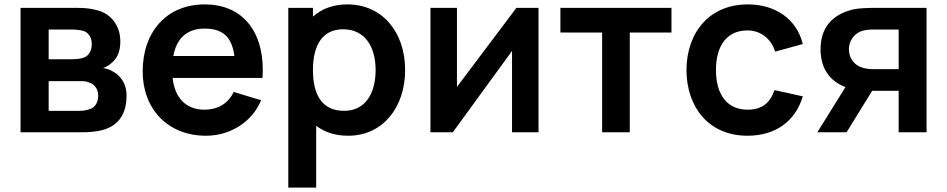

<svg xmlns="http://www.w3.org/2000/svg" viewBox="-20 -598 4282 868"><path d="M72.9 -562.5V0H349C384.4 0 418.8 -3.1 444.8 -10.4C515.6 -30.2 552.1 -82.3 552.1 -165.6C552.1 -222.9 521.9 -260.4 484.4 -278.1C472.9 -284.4 458.3 -288.5 445.8 -290.6C458.3 -294.8 470.8 -301 482.3 -311.5C508.3 -332.3 524 -361.5 524 -410.4C524 -488.5 475 -537.5 421.9 -551C396.9 -558.3 368.8 -562.5 328.1 -562.5ZM200 -464.6H302.1C320.8 -464.6 341.7 -462.5 357.3 -458.3C383.3 -450 394.8 -425 394.8 -397.9C394.8 -370.8 383.3 -347.9 361.5 -338.5C346.9 -332.3 325 -330.2 304.2 -330.2H200ZM200 -231.3H337.5C354.2 -231.3 367.7 -231.3 380.2 -226C404.2 -218.8 424 -199 424 -165.6C424 -139.6 412.5 -113.5 387.5 -105.2C374 -100 355.2 -96.9 340.6 -96.9H200Z M760.4 -245.8H1166.7C1180.2 -440.6 1087.5 -578.1 905.2 -578.1C735.4 -578.1 625 -456.3 625 -275C625 -106.3 737.5 15.6 911.5 15.6C1017.7 15.6 1118.8 -43.8 1160.4 -144.8L1036.5 -182.3C1011.5 -129.2 963.5 -102.1 905.2 -102.1C818.8 -102.1 769.8 -157.3 760.4 -245.8ZM905.2 -468.8C993.8 -468.8 1029.2 -424 1039.6 -344.8H763.5C777.1 -418.8 819.8 -468.8 905.2 -468.8Z M1550 -578.1C1486.5 -578.1 1434.4 -558.3 1394.8 -522.9V-562.5H1283.3V250H1409.4V-29.2C1447.9 0 1495.8 15.6 1554.2 15.6C1710.4 15.6 1811.5 -112.5 1811.5 -281.2C1811.5 -452.1 1709.4 -578.1 1550 -578.1ZM1535.4 -96.9C1434.4 -96.9 1394.8 -171.9 1394.8 -281.2C1394.8 -390.6 1435.4 -465.6 1531.2 -465.6C1632.3 -465.6 1678.1 -383.3 1678.1 -281.2C1678.1 -178.1 1633.3 -96.9 1535.4 -96.9Z M2414.6 -562.5H2314.6L2045.8 -205.2V-562.5H1926V0H2027.1L2294.8 -367.7V0H2414.6Z M3015.6 -562.5H2513.5V-451H2702.1V0H2827.1V-451H3015.6Z M3609.4 -399C3582.3 -509.4 3488.5 -578.1 3360.4 -578.1C3189.6 -578.1 3084.4 -454.2 3083.3 -281.2C3084.4 -111.5 3185.4 15.6 3359.4 15.6C3484.4 15.6 3575 -47.9 3609.4 -162.5L3481.3 -190.6C3461.5 -133.3 3426 -102.1 3359.4 -102.1C3264.6 -102.1 3216.7 -174 3216.7 -281.2C3216.7 -384.4 3260.4 -460.4 3359.4 -460.4C3416.7 -460.4 3465.6 -425 3484.4 -364.6Z M3940.6 -562.5C3909.4 -562.5 3862.5 -561.5 3836.5 -555.2C3743.8 -533.3 3689.6 -474 3689.6 -376C3689.6 -288.5 3730.2 -232.3 3802.1 -204.2L3675 0H3807.3L3922.9 -187.5H3941.7H4042.7V0H4168.8V-562.5ZM4042.7 -285.4H3929.2C3915.6 -285.4 3896.9 -286.5 3880.2 -291.7C3845.8 -301 3817.7 -331.2 3817.7 -376C3817.7 -417.7 3846.9 -449 3877.1 -458.3C3894.8 -463.5 3914.6 -464.6 3929.2 -464.6H4042.7Z"/></svg>

Font: Manrope3 Bold
Style: Regular
Weight: 700
Designer: Mikhail Sharanda
Foundry: Mikhail Sharanda
Version: Version 3.000;PS 003.000;hotconv 1.0.88;makeotf.lib2.5.64775